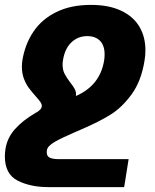

<svg xmlns="http://www.w3.org/2000/svg" viewBox="-51 -558 629 781"><path d="M90.3 -96.7Q119.1 -111.3 119.1 -127Q119.1 -134.8 113.5 -142.8Q107.9 -150.9 94.2 -166.5Q77.6 -185.1 66.2 -200.4Q54.7 -215.8 46.4 -237.5Q38.1 -259.3 38.1 -286.1Q38.1 -300.3 40 -312.5Q50.8 -378.4 85 -429.2Q119.1 -480 178.2 -509Q237.3 -538.1 318.8 -538.1Q391.6 -538.1 441.4 -514.6Q491.2 -491.2 515.9 -449.7Q540.5 -408.2 540.5 -354Q540.5 -332.5 537.1 -312.5Q523.9 -228.5 484.4 -174.3Q444.8 -120.1 397.7 -91.1Q350.6 -62 282.2 -32.7L272.5 -28.3L252 -19.5Q200.7 2.4 171.4 19.3Q142.1 36.1 139.6 53.7Q139.2 56.6 139.2 62Q139.2 77.6 151.6 83.5Q164.1 89.4 189 89.4H472.2L454.1 203.1H145Q73.2 203.1 21 176.8Q-31.2 150.4 -31.2 78.1Q-31.2 65.9 -28.8 47.9Q-21.5 2 10.5 -33.4Q42.5 -68.8 90.3 -96.7ZM203.6 -295.4Q203.6 -273.4 211.7 -257.8Q219.7 -242.2 234.9 -222.2Q246.6 -207.5 252.4 -197Q258.3 -186.5 258.3 -174.3Q258.3 -169.9 257.8 -167.5Q356.4 -210.4 372.6 -312.5Q374.5 -324.2 374.5 -336.9Q374.5 -373 355.7 -392.1Q336.9 -411.1 303.7 -411.1Q266.1 -411.1 239.3 -385.5Q212.4 -359.9 205.1 -312.5Q203.6 -303.7 203.6 -295.4Z"/></svg>

Font: Mardoto Black
Style: Italic
Weight: 900
Italic angle: -12°
Designer: Christian Robertson, Vahan Hovhannisyan
Foundry: Google
Version: Version 1.000